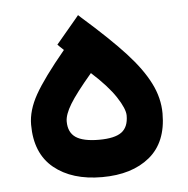

<svg xmlns="http://www.w3.org/2000/svg" viewBox="-41 -502 533 543"><g transform="rotate(-5 225.5 -231.0)"><path d="M141.6 -165.5Q141.6 -134.3 162.6 -120.1Q183.6 -106 228.5 -106Q272.9 -106 292.5 -120.4Q312 -134.8 312 -167.5Q312 -186.5 289.6 -220.7Q267.1 -254.9 221.7 -295.9Q176.8 -243.2 159.2 -214.1Q141.6 -185.1 141.6 -165.5ZM228 0Q142.6 0 91.6 -41.7Q40.5 -83.5 40.5 -165Q40.5 -205.6 65.2 -249.5Q89.8 -293.5 151.4 -367.7L140.6 -377.9L134.3 -384.3L140.1 -391.1L193.4 -454.6L199.7 -462.4L207 -455.6Q285.2 -386.7 328.1 -339.8Q371.1 -293 392.3 -250.7Q413.6 -208.5 413.6 -164.6Q413.6 -83 363.3 -41.5Q313 0 228 0Z"/></g></svg>

Font: Shabnam Medium FD
Style: Medium-FD
Weight: 500
Foundry: DejaVu fonts team - Redesigned by Saber Rastikerdar - Based on Vazir font
Version: Version 5.0.0